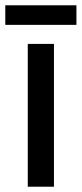

<svg xmlns="http://www.w3.org/2000/svg" viewBox="-37 -706 309 726"><path d="M167 0H68V-540H167ZM252 -686V-612H-17V-686Z"/></svg>

Font: Noto Sans Hebrew Condensed Medium
Style: Regular
Weight: 500
Width: 3
Designer: Monotype Design Team
Foundry: Monotype Imaging Inc.
Version: Version 2.004; ttfautohint (v1.8.4.7-5d5b)